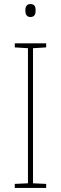

<svg xmlns="http://www.w3.org/2000/svg" viewBox="-20 -928 300 948"><path d="M130 -908C110 -908 105 -892 105 -876C105 -859 111 -844 130 -844C151 -844 156 -858 156 -877C156 -893 152 -908 130 -908ZM208 0V-20L143 -23V-690L208 -694V-714H53V-694L118 -690V-23L53 -20V0Z"/></svg>

Font: Noto Sans Ethiopic SemiCondensed Thin
Style: Regular
Weight: 100
Width: 4
Designer: Monotype Design Team
Foundry: Monotype Imaging Inc.
Version: Version 2.102